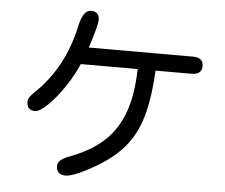

<svg xmlns="http://www.w3.org/2000/svg" viewBox="-56 -829 1111 949"><g transform="rotate(5 500.0 -354.0)"><path d="M930.7 -541Q930.7 -498 878.9 -498H701.2L698.2 -456.1Q688.5 -326.2 658.7 -241.2Q628.9 -156.2 569.3 -94.7Q509.8 -33.2 406.2 20.5Q334 57.6 303.7 57.6Q256.8 57.6 256.8 12.7Q256.8 -18.6 319.3 -40Q418.9 -78.1 481.9 -135.7Q544.9 -193.4 577.1 -281.2Q609.4 -369.1 612.3 -498H330.1Q304.7 -438.5 265.1 -380.4Q225.6 -322.3 186.5 -284.7Q147.5 -247.1 124 -247.1Q84 -247.1 84 -291Q84 -311.5 114.3 -338.9Q258.8 -475.6 303.7 -694.3Q321.3 -764.6 357.4 -764.6Q399.4 -764.6 399.4 -723.6Q399.4 -696.3 362.3 -583H878.9Q930.7 -583 930.7 -541Z"/></g></svg>

Font: FakePearl
Style: Regular
Weight: 400
Version: Version 1.2